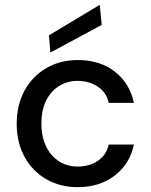

<svg xmlns="http://www.w3.org/2000/svg" viewBox="-20 -761 622 793"><path d="M301 12Q228 12 171 -21Q114 -54 81.5 -113Q49 -172 49 -250Q49 -328 81.5 -387Q114 -446 171 -479.5Q228 -513 301 -513Q393 -513 454.5 -465Q516 -417 533 -336H429Q420 -379 384 -403Q348 -427 300 -427Q260 -427 226 -407Q192 -387 171.5 -347.5Q151 -308 151 -250Q151 -207 163 -174Q175 -141 195.5 -118.5Q216 -96 243 -84.5Q270 -73 300 -73Q333 -73 359.5 -83.5Q386 -94 404.5 -114.5Q423 -135 429 -164H533Q517 -85 454.5 -36.5Q392 12 301 12ZM188 -544 182 -615 392 -741 400 -658Z"/></svg>

Font: DMSans_18ptMedium
Style: Regular
Weight: 500
Designer: Colophon Foundry, Jonny Pinhorn
Foundry: Colophon Foundry
Version: Version 4.004;gftools[0.9.30]